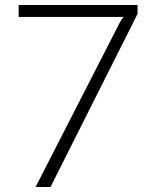

<svg xmlns="http://www.w3.org/2000/svg" viewBox="-20 -752 629 772"><path d="M533 -732V-696L183 0H123L461 -660Q468 -673 477 -684H55V-732Z"/></svg>

Font: SpoqaHanSans-Light
Style: Regular
Weight: 300
Designer: [Spoqa Han Sans] Dong-huui Kim \uAE40 \uB3D9 \uD718  Younghwa Kang \uAC15 \uC601 \uD654  [Noto Sans] Ryoko NISHIZUKA \u8
Foundry: Spoqa (http://www.spoqa-han-sans.com)
Version: Version 2.000